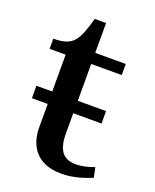

<svg xmlns="http://www.w3.org/2000/svg" viewBox="-125 -711 643 798"><g transform="rotate(20 196.0 -312.0)"><path d="M21 -502V-457H92V-294H22V-239H92V-136C92 -46 143 14 241 14C277 14 316 9 377 -16L368 -60C339 -49 310 -43 288 -43C235 -43 205 -70 205 -151V-239H330V-294H205V-457H340V-506H205V-638H155C126 -535 109 -502 21 -502Z"/></g></svg>

Font: LT Superior Serif Semibold
Style: Regular
Weight: 600
Designer: Daniel Lyons
Foundry: LyonsType
Version: Version 2.120;FEAKit 1.0